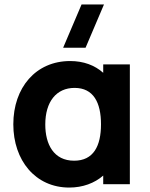

<svg xmlns="http://www.w3.org/2000/svg" viewBox="-20 -830 675 865"><path d="M292 15C353 15 406 -5 445 -39V0H565V-540H445V-502C407 -536 356.5 -555 296 -555C141 -555 40 -435 40 -270C40 -108 139 15 292 15ZM184 -269C184 -372 234 -434 316 -434C401 -434 435 -368 435 -270C435 -172 401 -106 314 -106C222 -106 184 -180 184 -269ZM264.5 -615H365.5L448.5 -810H347.5Z"/></svg>

Font: Eudonet ExtraBold
Style: Regular
Weight: 800
Designer: Mikhail Sharanda
Foundry: Mikhail Sharanda
Version: Version 4.503;Glyphs 3.1.2 (3151)